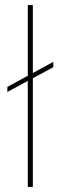

<svg xmlns="http://www.w3.org/2000/svg" viewBox="-20 -740 239 760"><path d="M9 -376V-396L191 -495V-474ZM90 0V-720H110V0Z"/></svg>

Font: DM Sans 18pt Thin
Style: Regular
Weight: 250
Designer: Colophon Foundry, Jonny Pinhorn
Foundry: Colophon Foundry
Version: Version 4.004;gftools[0.9.30]